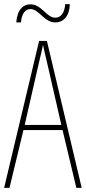

<svg xmlns="http://www.w3.org/2000/svg" viewBox="-20 -913 417 933"><path d="M59 -804H82C85 -849 105 -869 128 -869C170 -869 194 -804 249 -804C286 -804 318 -832 319 -893H297C294 -851 276 -827 249 -827C205 -827 183 -892 128 -892C93 -892 64 -867 59 -804ZM351 0H377L208 -714H170L0 0H26L94 -281H284ZM208 -612 278 -306H100L170 -612C178 -646 183 -666 189 -695C195 -666 200 -645 208 -612Z"/></svg>

Font: Noto Sans Arabic UI XCn Th
Style: Regular
Weight: 100
Width: 2
Designer: Monotype Design Team, Nadine Chahine and Nizar Qandah
Foundry: Monotype Imaging Inc.
Version: Version 2.010